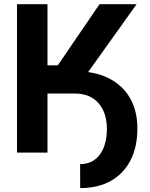

<svg xmlns="http://www.w3.org/2000/svg" viewBox="-20 -748 734 941"><path d="M250.4 -289.5V-398.6H348.8Q443.4 -398.9 511.5 -365.2Q579.6 -331.5 616.3 -269Q653 -206.4 653.3 -119.3Q653.6 -28.2 619.8 37.5Q585.9 103.2 523.2 138.5Q460.5 173.8 373 173.8L372.7 56.4Q432.8 56.6 467.7 11.6Q502.5 -33.4 503.9 -111.7Q504.6 -194.4 463.3 -241.8Q422 -289.2 348.8 -289.5ZM63.3 0V-727.5H212.7V-427.9H263.3L467.8 -727.5H649.6L336.7 -289.5H212.7V0Z"/></svg>

Font: Inter V
Style: 
Weight: 400
Designer: Rasmus Andersson
Foundry: rsms
Version: Version 4.000;git-a3f224843